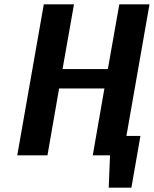

<svg xmlns="http://www.w3.org/2000/svg" viewBox="-20 -720 713 890"><path d="M673 -700 566 -90H631L589 150H484L490 0H410L464 -310H254L200 0H60L183 -700H323L270 -400H480L533 -700Z"/></svg>

Font: Scada
Style: Bold Italic
Weight: 700
Italic angle: -10°
Version: Version 4.000